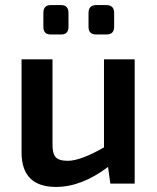

<svg xmlns="http://www.w3.org/2000/svg" viewBox="-20 -724 619 757"><path d="M180 -588Q151 -588 151 -618V-673Q151 -704 180 -704H221Q250 -704 250 -673V-618Q250 -588 221 -588ZM360 -588Q329 -588 329 -618V-673Q329 -704 360 -704H399Q430 -704 430 -673V-618Q430 -588 399 -588ZM390 -490H511V0H415L406 -66Q302 13 201 13Q65 13 65 -123V-490H187V-159Q186 -120 199 -105Q212 -90 247 -90Q298 -90 390 -143Z"/></svg>

Font: Exo 2 Semi Bold
Style: Regular
Weight: 600
Designer: Natanael Gama
Version: Version 1.001;PS 001.001;hotconv 1.0.88;makeotf.lib2.5.64775